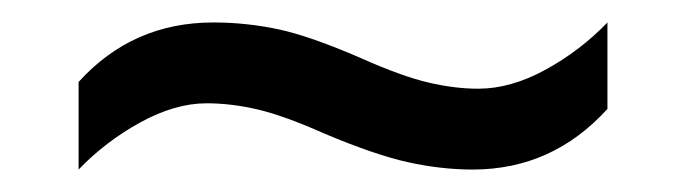

<svg xmlns="http://www.w3.org/2000/svg" viewBox="-20 -438 612 171"><path d="M269 -319Q233 -335 209.5 -340.5Q186 -346 164 -346Q136 -346 105 -329Q74 -312 50 -287V-365Q98 -418 170 -418Q199 -418 227.5 -412Q256 -406 302 -386Q338 -370 361.5 -364.5Q385 -359 406 -359Q435 -359 466 -376Q497 -393 521 -418V-341Q472 -287 401 -287Q373 -287 343.5 -293.5Q314 -300 269 -319Z"/></svg>

Font: Noto Sans Adlam Unjoined
Style: Regular
Weight: 400
Designer: Mark Jamra, Neil Patel
Foundry: JamraPatel LLC
Version: Version 3.001